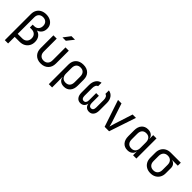

<svg xmlns="http://www.w3.org/2000/svg" viewBox="246 -2157 3709 3709"><g transform="rotate(45 2100.0 -302.5)"><path d="M92 180V-534Q92 -596 118.5 -642.5Q145 -689 193.5 -714.5Q242 -740 306 -740Q369 -740 416.5 -717Q464 -694 490 -653Q516 -612 516 -556Q516 -494 485 -450.5Q454 -407 399 -391Q460 -375 495 -327.5Q530 -280 530 -208Q530 -147 503 -100Q476 -53 428 -26.5Q380 0 315 0H182V180ZM182 -82H305Q365 -82 400 -117.5Q435 -153 435 -211Q435 -269 400.5 -302Q366 -335 305 -335H261V-413H302Q358 -413 390 -448Q422 -483 422 -538Q422 -593 390 -625.5Q358 -658 302 -658Q247 -658 214.5 -625Q182 -592 182 -534Z M899 10Q804 10 747 -46.5Q690 -103 690 -200V-550H780V-200Q780 -138 812 -103.5Q844 -69 899 -69Q955 -69 987.5 -103.5Q1020 -138 1020 -200V-550H1110V-200Q1110 -103 1052 -46.5Q994 10 899 10ZM842 -645 948 -785H1045L934 -645Z M1294 180V-356Q1294 -451 1350 -505.5Q1406 -560 1503 -560Q1600 -560 1655 -505.5Q1710 -451 1710 -356V-195Q1710 -100 1662.5 -45Q1615 10 1532 10Q1470 10 1431 -21Q1392 -52 1385 -105H1382L1384 20V180ZM1502 -68Q1559 -68 1589.5 -102Q1620 -136 1620 -200V-350Q1620 -414 1589.5 -448Q1559 -482 1502 -482Q1445 -482 1414.5 -448Q1384 -414 1384 -350V-200Q1384 -138 1415.5 -103Q1447 -68 1502 -68Z M1981 10Q1923 10 1889 -33Q1855 -76 1855 -151V-358Q1855 -441 1892.5 -495.5Q1930 -550 1995 -560V-465Q1969 -460 1954.5 -431Q1940 -402 1940 -358V-150Q1940 -66 2001 -66Q2030 -66 2046.5 -88Q2063 -110 2063 -150V-345H2137V-150Q2137 -110 2153.5 -88Q2170 -66 2199 -66Q2260 -66 2260 -150V-358Q2260 -399 2244.5 -426.5Q2229 -454 2200 -460V-555Q2268 -545 2306.5 -492Q2345 -439 2345 -358V-151Q2345 -76 2311.5 -33Q2278 10 2219 10Q2170 10 2138.5 -18.5Q2107 -47 2100 -97Q2093 -47 2061.5 -18.5Q2030 10 1981 10Z M2639 0 2455 -550H2550L2672 -180Q2683 -147 2690.5 -116.5Q2698 -86 2702 -69Q2707 -86 2715.5 -116.5Q2724 -147 2734 -180L2853 -550H2945L2761 0Z M3268 10Q3185 10 3137.5 -45Q3090 -100 3090 -195V-356Q3090 -451 3138 -505.5Q3186 -560 3268 -560Q3330 -560 3369 -529.5Q3408 -499 3415 -445H3416V-550H3506V0H3416V-105H3415Q3408 -52 3369 -21Q3330 10 3268 10ZM3298 -68Q3354 -68 3385 -103Q3416 -138 3416 -200V-350Q3416 -412 3385 -447Q3354 -482 3298 -482Q3241 -482 3210.5 -448Q3180 -414 3180 -350V-200Q3180 -136 3210.5 -102Q3241 -68 3298 -68Z M3897 10Q3833 10 3785.5 -16.5Q3738 -43 3711.5 -90Q3685 -137 3685 -200V-340Q3685 -403 3711.5 -450.5Q3738 -498 3785.5 -524Q3833 -550 3897 -550H4170V-468H4006Q4054 -460 4081.5 -426Q4109 -392 4109 -340V-200Q4109 -137 4082.5 -90Q4056 -43 4008.5 -16.5Q3961 10 3897 10ZM3897 -70Q3954 -70 3986.5 -105Q4019 -140 4019 -200V-340Q4019 -400 3986.5 -435Q3954 -470 3897 -470Q3840 -470 3807.5 -435Q3775 -400 3775 -340V-200Q3775 -140 3807.5 -105Q3840 -70 3897 -70Z"/></g></svg>

Font: Liga JetBrainsMono Nerd Font
Style: Regular
Weight: 400
Designer: Philipp Nurullin, Konstantin Bulenkov
Foundry: JetBrains
Version: Version 2.225; ttfautohint (v1.8.3)